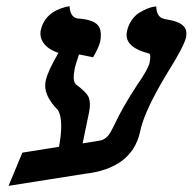

<svg xmlns="http://www.w3.org/2000/svg" viewBox="-20 -585 626 624"><path d="M303.2 -127.9Q325.7 -130.9 340.3 -157.2Q344.7 -165 351.1 -178.2Q378.9 -237.8 425.3 -308.1Q460.9 -358.9 466.3 -381.8Q471.2 -408.7 464.4 -411.1Q381.8 -432.1 392.6 -482.9Q397 -503.9 408.4 -520Q419.9 -536.1 433.1 -543.9Q446.3 -551.8 458.7 -556.9Q471.2 -562 479.5 -563L487.8 -564Q488.8 -533.7 506.8 -525.9Q514.6 -522.9 525.9 -521Q585.4 -511.7 585.9 -477.1Q585.9 -470.7 585 -464.8Q578.1 -434.1 523.9 -348.1Q454.1 -232.9 437.5 -167Q436 -161.1 435.1 -155.8Q408.2 -37.1 254.4 -20Q218.3 -14.2 131.1 -0.5Q43.9 13.2 7.8 19L52.7 -88.9L171.9 -107.9Q187.5 -194.8 168.5 -227.1Q124.5 -271.5 127 -310.5Q127.4 -317.9 128.9 -324.2Q135.7 -354.5 169.9 -413.1Q120.6 -429.7 112.3 -465.8Q110.4 -476.6 112.3 -485.8Q125 -544.9 193.8 -562.5Q193.8 -562.5 206.1 -564.9Q208 -528.8 232.4 -524.9Q290.5 -521.5 303.2 -495.6Q311 -477.5 305.7 -450.2Q301.8 -432.6 282.7 -398.9Q259.3 -403.8 236.8 -408.2Q226.6 -377.9 223.1 -363.8Q214.8 -321.8 226.1 -312H225.1Q261.2 -285.6 268.6 -268.1Q275.4 -248.5 269.5 -220.2L248.5 -119.1Q257.8 -120.6 275.9 -123.5Q294.4 -126.5 303.2 -127.9Z"/></svg>

Font: Linux Libertine Slanted O
Style: Bold Slanted
Weight: 700
Designer: Philipp H. Poll
Foundry: Philipp H. Poll
Version: Version 5.0.0